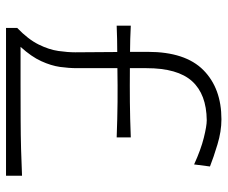

<svg xmlns="http://www.w3.org/2000/svg" viewBox="-79 -677 756 638"><g transform="rotate(90 299.0 -358.0)"><path d="M72.8 0V-37.1Q110.8 -73.7 127.9 -108.4Q145 -143.1 149.4 -174.1Q153.8 -205.1 153.8 -230L152.8 -369.6Q131.8 -369.6 109.9 -369.1Q87.9 -368.7 65.4 -367.7V-414.6Q87.9 -413.6 109.6 -412.8Q131.3 -412.1 152.3 -412.1V-471.2Q152.3 -595.7 212.9 -655.8Q273.4 -715.8 376.5 -715.8Q416.5 -715.8 460 -702.6Q503.4 -689.5 533.2 -677.7L526.4 -625Q477.1 -647.5 438 -657.2Q398.9 -667 379.4 -667Q293 -666 249.8 -618.2Q206.5 -570.3 206.5 -466.8V-411.6Q266.1 -411.1 319.1 -411.6Q372.1 -412.1 436.5 -414.6V-367.7Q372.1 -370.1 318.8 -370.6Q265.6 -371.1 206.5 -370.1V-236.3Q206.5 -209 202.4 -179.4Q198.2 -149.9 183.3 -117.2Q168.5 -84.5 135.7 -48.3H259.8Q327.1 -48.3 378.7 -48.6Q430.2 -48.8 474.6 -50Q519 -51.3 564 -53.2V0Z"/></g></svg>

Font: Pinar-FD Light
Style: Regular
Weight: 300
Designer: Amin Abedi
Version: Version 2.000